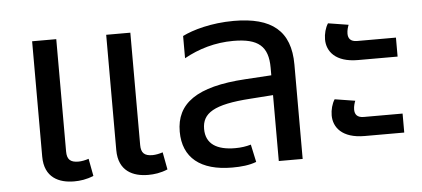

<svg xmlns="http://www.w3.org/2000/svg" viewBox="-42 -612 1551 705"><g transform="rotate(-5 733.5 -259.0)"><path d="M205 9C227 9 251 6 277 -5L265 -69C253 -65 239 -62 227 -62C197 -62 185 -74 185 -103V-517H96V-92C96 -14 150 9 205 9ZM478 9C500 9 524 6 550 -5L538 -69C526 -65 512 -62 500 -62C470 -62 458 -74 458 -103V-517H369V-92C369 -14 423 9 478 9Z M877 -4 863 -69C846 -64 827 -61 805 -61C737 -61 697 -86 697 -141C697 -199 740 -228 876 -237L960 -243V0H1048V-348C1048 -472 980 -527 840 -527C757 -527 688 -507 650 -488V-406C704 -436 765 -454 832 -454C924 -454 960 -423 960 -344V-316L864 -310C682 -299 607 -242 607 -139C607 -43 671 9 788 9C821 9 851 6 877 -4Z M1282 -344H1428V-414H1285C1260 -414 1252 -427 1252 -444C1252 -456 1256 -469 1259 -476L1184 -488C1174 -473 1168 -450 1168 -430C1168 -386 1199 -344 1282 -344ZM1282 -64H1428V-134H1285C1260 -134 1252 -147 1252 -164C1252 -176 1256 -189 1259 -196L1184 -208C1174 -193 1168 -170 1168 -150C1168 -106 1199 -64 1282 -64Z"/></g></svg>

Font: Noto Sans Thai UI
Style: Regular
Weight: 400
Designer: Monotype Design Team
Foundry: Monotype Imaging Inc.
Version: Version 1.901